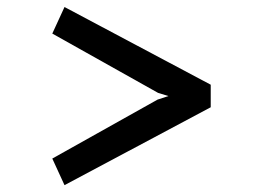

<svg xmlns="http://www.w3.org/2000/svg" viewBox="-20 -581 741 561"><path d="M595.7 -333.5 168.5 -560.5 132.8 -482.9 441.9 -309.6 472.2 -300.3 440.4 -290 132.8 -117.7 168.5 -40 595.7 -267.6Z"/></svg>

Font: Basic
Style: Regular
Weight: 400
Designer: Magnus Gaarde
Foundry: Magnus Gaarde
Version: Version 1.003; ttfautohint (v1.1) -l 6 -r 16 -G 0 -x 16 -D l